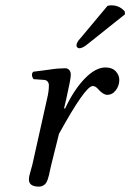

<svg xmlns="http://www.w3.org/2000/svg" viewBox="-20 -693 491 723"><path d="M221.2 -285.2 225.1 -284.2Q258.3 -355 299.1 -397Q339.8 -439 377 -439Q402.3 -439 415.8 -424.6Q429.2 -410.2 429.2 -392.1Q429.2 -370.6 416.3 -353.3Q403.3 -335.9 383.8 -335.9Q368.7 -335.9 350.1 -356.9Q339.8 -369.1 329.1 -369.1Q301.3 -369.1 202.1 -189L172.9 -71.8Q170.9 -64.9 168.5 -52.5Q166 -40 164.3 -33Q162.6 -25.9 159.4 -16.6Q156.2 -7.3 152.3 -2.4Q148.4 2.4 141.8 6.1Q135.3 9.8 127 9.8Q88.9 9.8 88.9 -17.1Q88.9 -23.9 90.8 -32.5Q92.8 -41 96.2 -52.5Q99.6 -64 101.6 -71.8L157.2 -320.8Q164.1 -348.6 164.1 -372.1Q164.1 -379.9 159.4 -385.7Q154.8 -391.6 146 -392.1L106 -395Q95.2 -411.6 105 -422.9Q117.7 -424.3 138.7 -427.2L171.4 -431.6Q183.6 -433.6 198.7 -434.8Q213.9 -436 225.1 -436Q234.9 -436 240.7 -429.4Q246.6 -422.9 246.6 -411.1Q246.6 -395.5 229.5 -320.3ZM384.8 -670.9Q391.6 -672.9 399.4 -672.9Q430.2 -672.9 449.7 -649.9L450.7 -639.2L313.5 -529.8Q291.5 -511.2 279.3 -511.2Q273.9 -511.2 270.5 -515.1Q267.1 -519 268.1 -523.9Q269 -529.3 271.5 -533.9Q273.9 -538.6 275.9 -541L285.2 -551.8Z"/></svg>

Font: Linux Libertine G
Style: Italic
Weight: 400
Italic angle: -12°
Designer: Philipp H. Poll
Foundry: Philipp H. Poll
Version: Version 5.1.3